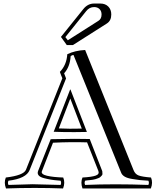

<svg xmlns="http://www.w3.org/2000/svg" viewBox="-20 -1043 898 1087"><path d="M401 -295Q330 -295 284 -297L377 -536H379L472 -296Q446 -295 401 -295ZM378 -485 313 -316Q372 -313 443 -315ZM820 -20Q826 -8 820 4Q627 -3 462 4Q456 -8 462 -20Q466 -21 475 -22Q484 -23 490 -23.5Q496 -24 506 -25.5Q516 -27 521.5 -29Q527 -31 535.5 -34Q544 -37 547.5 -40.5Q551 -44 556 -49Q561 -54 560 -60Q559 -66 559 -74L488 -256Q456 -257 401 -257Q375 -257 267 -255L196 -76Q190 -61 198.5 -50.5Q207 -40 228.5 -34.5Q250 -29 268 -26Q286 -23 311 -21Q319 -20 323 -20Q329 -8 323 4Q187 0 164 0Q138 0 28 4Q22 -8 28 -20Q129 -32 148 -81L354 -599L343 -628Q376 -664 380 -725Q387 -731 396 -732L666 -65Q671 -52 686 -43Q701 -34 730 -29.5Q759 -25 772 -23.5Q785 -22 820 -20ZM835 -38Q785 -42 765 -49.5Q745 -57 736 -80L462 -760Q404 -757 361 -736Q357 -675 319 -636Q320 -632 325.5 -618Q331 -604 333 -600L127 -82Q114 -50 13 -38Q1 -9 14 24Q177 18 337 24Q350 -9 338 -38Q309 -39 286 -41.5Q263 -44 246 -48Q229 -52 221.5 -58.5Q214 -65 217 -73L280 -235Q383 -240 473 -237L537 -75Q544 -57 522 -49Q500 -41 447 -38Q435 -10 447 24H834Q847 -9 835 -38ZM468 -980 350 -833 364 -815 537 -925Q555 -936 555 -961Q555 -980 543.5 -991.5Q532 -1003 513 -1003Q486 -1003 468 -980ZM325 -834 452 -992Q477 -1023 513 -1023H548Q576 -1023 593 -1006Q610 -989 610 -961Q610 -926 585 -910L393 -788H358Z"/></svg>

Font: Jacques Francois Shadow
Style: Regular
Weight: 400
Designer: Alexei Vanyashin, Nikita Kanarev (i@xarsok.ru)
Foundry: Cyreal (www.cyreal.org)
Version: Version 1.003